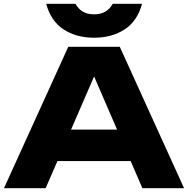

<svg xmlns="http://www.w3.org/2000/svg" viewBox="-20 -998 997 1018"><path d="M216 -144V-311H733V-144ZM615 -750 956 0H735L449 -662H509L222 0H1L342 -750ZM225 -978H380Q395 -951 419 -936.5Q443 -922 479 -922Q514 -922 538.5 -936.5Q563 -951 578 -978H733Q709 -887 641.5 -842.5Q574 -798 479 -798Q384 -798 316.5 -842.5Q249 -887 225 -978Z"/></svg>

Font: Unbounded
Style: Bold
Weight: 700
Designer: Luke Prowse, Jean-Baptiste Morizot, Fátima Lázaro, Florian Runge
Foundry: NaN
Version: Version 1.700